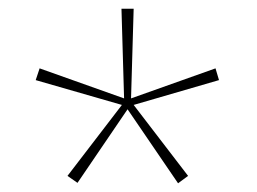

<svg xmlns="http://www.w3.org/2000/svg" viewBox="-20 -778 591 441"><path d="M287 -758 281 -552 475 -621 483 -594 287 -537 412 -374 389 -357 273 -527 158 -358 135 -374 260 -537 62 -594 71 -621 265 -552 259 -758Z"/></svg>

Font: Noto Sans Myanmar UI Thin
Style: Regular
Weight: 100
Designer: Monotype Design Team
Foundry: Monotype Imaging Inc.
Version: Version 2.103; ttfautohint (v1.8.4.7-5d5b)